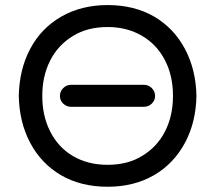

<svg xmlns="http://www.w3.org/2000/svg" viewBox="-20 -712 833 743"><path d="M215.8 -34.2Q139.6 -79.1 97.2 -158.7Q54.7 -238.3 52.7 -340.8Q54.7 -443.4 96.7 -522.5Q138.7 -602.5 216.8 -647.5Q294.9 -692.4 396.5 -692.4Q500 -692.4 577.1 -647.5Q653.3 -602.5 695.8 -522.5Q738.3 -442.4 740.2 -340.8Q738.3 -239.3 696.3 -160.2Q652.3 -78.1 575.2 -33.7Q498 10.7 396.5 10.7Q293 10.7 215.8 -34.2ZM531.2 -109.4Q587.9 -143.6 618.7 -203.6Q649.4 -263.7 649.4 -340.8Q649.4 -418 619.1 -477.5Q587.9 -539.1 529.8 -573.2Q471.7 -607.4 396.5 -607.4Q317.4 -607.4 261.7 -572.3Q205.1 -538.1 174.3 -478Q143.6 -418 143.6 -340.8Q143.6 -263.7 173.8 -204.1Q205.1 -141.6 262.7 -107.9Q320.3 -74.2 396.5 -74.2Q475.6 -74.2 531.2 -109.4ZM211.9 -340.8Q211.9 -358.4 224.6 -371.1Q237.3 -383.8 254.9 -383.8H537.1Q554.7 -383.8 567.4 -371.1Q580.1 -358.4 580.1 -340.8Q580.1 -323.2 567.4 -311Q554.7 -298.8 537.1 -298.8H254.9Q237.3 -298.8 224.6 -311Q211.9 -323.2 211.9 -340.8Z"/></svg>

Font: jf-openhuninn-2.1
Style: Regular
Weight: 400
Designer: [Kosugi Maru]
Designed by MOTOYA      

[Varela Round]
Joe Prince (Latin component); Avraham Cornfeld (Hebrew component)
Foundry: justfont Co., Ltd.
Version: 2.1